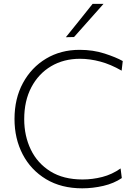

<svg xmlns="http://www.w3.org/2000/svg" viewBox="-20 -990 726 1019"><path d="M416.5 9.5Q305 9.5 224.2 -39.2Q143.5 -88 100.2 -171.2Q57 -254.5 57 -358.5Q57 -467 101.8 -549.5Q146.5 -632 224.5 -678.8Q302.5 -725.5 402.5 -725.5Q474.5 -725.5 535.2 -705.8Q596 -686 631.5 -666L625.5 -615Q567.5 -648.5 512.2 -663.2Q457 -678 404.5 -678Q318 -678 251.2 -638.5Q184.5 -599 146.5 -527Q108.5 -455 108.5 -357.5Q108.5 -269 143.5 -196.2Q178.5 -123.5 247.5 -80.5Q316.5 -37.5 418 -37.5Q471 -37.5 522.8 -50.8Q574.5 -64 620 -96L626.5 -45Q584.5 -16.5 528.5 -3.5Q472.5 9.5 416.5 9.5ZM329.5 -792.5Q365.5 -837 401 -881.2Q436.5 -925.5 471.5 -969.5H529.5Q490 -925 451 -881.2Q412 -837.5 373 -793.5Z"/></svg>

Font: Commissioner ExtraLight
Style: Regular
Weight: 200
Designer: Kostas Bartsokas
Foundry: Kostas Bartsokas
Version: Version 1.000; ttfautohint (v1.8.3)